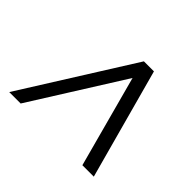

<svg xmlns="http://www.w3.org/2000/svg" viewBox="-123 -857 852 852"><g transform="rotate(45 303.0 -430.5)"><path d="M477.1 -170.9 360.8 -602.1 89.8 -170.9H18.1L344.2 -689.9H407.2L548.8 -170.9Z"/></g></svg>

Font: SVN-Poppins Light
Style: Italic
Weight: 300
Italic angle: -10°
Designer: Ninad Kale (Devanagari), Jonny Pinhorn (Latin)
Foundry: Indian Type Foundry
Version: Version 3.002 2017